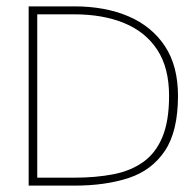

<svg xmlns="http://www.w3.org/2000/svg" viewBox="-20 -583 609 603"><path d="M97 -25V-538H213Q303 -538 370 -510.5Q437 -483 474 -426.5Q511 -370 511 -282Q511 -203 490 -152.5Q469 -102 429.5 -74Q390 -46 335 -35.5Q280 -25 213 -25Q200 -25 173.5 -25Q147 -25 97 -25ZM539 -282Q539 -376 498 -438Q457 -500 384 -531.5Q311 -563 213 -563Q200 -563 167.5 -563Q135 -563 70 -563V0Q132 0 165 0Q198 0 213 0Q311 0 384 -24Q457 -48 498 -109.5Q539 -171 539 -282Z"/></svg>

Font: Darker Grotesque Light Light
Style: Regular
Weight: 300
Version: Version 1.000;gftools[0.9.28]